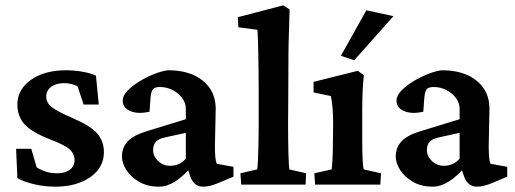

<svg xmlns="http://www.w3.org/2000/svg" viewBox="-20 -700 1954 728"><path d="M189.5 7.8Q150.4 7.8 111.3 -1Q72.3 -9.8 45.9 -24.4L41 -135.7H98.6L119.1 -65.4Q154.3 -43 196.3 -43Q227.5 -43 245.1 -56.6Q262.7 -70.3 262.7 -92.8Q262.7 -116.2 245.1 -132.8Q227.5 -149.4 173.8 -169.9Q102.5 -197.3 74.2 -227.5Q45.9 -257.8 45.9 -303.7Q45.9 -341.8 69.3 -371.1Q92.8 -400.4 134.3 -417Q175.8 -433.6 230.5 -433.6Q260.7 -433.6 292 -428.2Q323.2 -422.9 343.8 -413.1L354.5 -303.7H296.9L274.4 -372.1Q264.6 -377.9 251 -381.3Q237.3 -384.8 223.6 -384.8Q192.4 -384.8 173.8 -370.6Q155.3 -356.4 155.3 -334Q155.3 -309.6 177.2 -293Q199.2 -276.4 255.9 -252Q320.3 -224.6 347.2 -195.3Q374 -166 374 -123Q374 -64.5 322.3 -28.3Q270.5 7.8 189.5 7.8Z M583 7.8Q539.1 7.8 507.3 -10.7Q475.6 -29.3 459 -55.7Q442.4 -82 442.4 -106.4Q442.4 -140.6 463.9 -163.6Q485.4 -186.5 532.2 -201.2L684.6 -248V-288.1Q684.6 -309.6 670.9 -328.1Q657.2 -346.7 634.8 -358.4Q612.3 -370.1 585.9 -370.1Q567.4 -370.1 560.1 -361.8Q552.7 -353.5 550.8 -329.1L546.9 -276.4Q502.9 -266.6 474.1 -278.8Q445.3 -291 445.3 -319.3Q445.3 -336.9 462.9 -355.5Q480.5 -374 507.3 -390.6Q534.2 -407.2 563.5 -418.9Q592.8 -430.7 617.2 -433.6Q700.2 -433.6 748.5 -394.5Q796.9 -355.5 797.9 -290L794.9 -146.5Q794.9 -121.1 796.4 -105Q797.9 -88.9 801.8 -79.1L865.2 -67.4V-30.3L807.6 -5.9Q791 1 776.9 4.4Q762.7 7.8 751 7.8Q715.8 7.8 702.1 -29.3L687.5 -72.3L706.1 -68.4Q675.8 -32.2 644.5 -12.2Q613.3 7.8 583 7.8ZM625 -71.3Q641.6 -71.3 656.7 -77.6Q671.9 -84 684.6 -98.6V-196.3L604.5 -178.7Q581.1 -173.8 570.8 -162.1Q560.5 -150.4 560.5 -130.9Q560.5 -107.4 579.6 -89.4Q598.6 -71.3 625 -71.3Z M894.5 0 891.6 -43 955.1 -57.6Q957 -66.4 958 -91.8Q959 -117.2 960 -153.8Q960.9 -190.4 960.9 -230.5V-353.5Q960.9 -387.7 960.4 -423.3Q960 -459 959.5 -491.2Q959 -523.4 958 -548.3Q957 -573.2 956.1 -586.9L883.8 -596.7L881.8 -634.8L1053.7 -679.7L1078.1 -664.1Q1077.1 -623 1075.7 -583.5Q1074.2 -543.9 1073.7 -495.1Q1073.2 -446.3 1073.2 -376L1072.3 -227.5Q1072.3 -163.1 1073.7 -114.7Q1075.2 -66.4 1077.1 -57.6L1140.6 -43L1138.7 0Z M1174.8 0 1171.9 -43 1237.3 -57.6Q1238.3 -61.5 1239.3 -74.2Q1240.2 -86.9 1241.2 -107.9Q1242.2 -128.9 1242.2 -157.2L1243.2 -231.4Q1243.2 -261.7 1241.2 -287.6Q1239.3 -313.5 1234.4 -335.9L1168.9 -349.6V-389.6L1336.9 -431.6L1359.4 -415Q1356.4 -384.8 1355 -354Q1353.5 -323.2 1353.5 -283.2V-160.2Q1353.5 -124 1355 -94.7Q1356.4 -65.4 1359.4 -57.6L1424.8 -43L1421.9 0ZM1323.2 -471.7 1272.5 -488.3 1369.1 -661.1 1471.7 -638.7Z M1621.1 7.8Q1577.1 7.8 1545.4 -10.7Q1513.7 -29.3 1497.1 -55.7Q1480.5 -82 1480.5 -106.4Q1480.5 -140.6 1502 -163.6Q1523.4 -186.5 1570.3 -201.2L1722.7 -248V-288.1Q1722.7 -309.6 1709 -328.1Q1695.3 -346.7 1672.9 -358.4Q1650.4 -370.1 1624 -370.1Q1605.5 -370.1 1598.1 -361.8Q1590.8 -353.5 1588.9 -329.1L1585 -276.4Q1541 -266.6 1512.2 -278.8Q1483.4 -291 1483.4 -319.3Q1483.4 -336.9 1501 -355.5Q1518.6 -374 1545.4 -390.6Q1572.3 -407.2 1601.6 -418.9Q1630.9 -430.7 1655.3 -433.6Q1738.3 -433.6 1786.6 -394.5Q1835 -355.5 1835.9 -290L1833 -146.5Q1833 -121.1 1834.5 -105Q1835.9 -88.9 1839.8 -79.1L1903.3 -67.4V-30.3L1845.7 -5.9Q1829.1 1 1814.9 4.4Q1800.8 7.8 1789.1 7.8Q1753.9 7.8 1740.2 -29.3L1725.6 -72.3L1744.1 -68.4Q1713.9 -32.2 1682.6 -12.2Q1651.4 7.8 1621.1 7.8ZM1663.1 -71.3Q1679.7 -71.3 1694.8 -77.6Q1710 -84 1722.7 -98.6V-196.3L1642.6 -178.7Q1619.1 -173.8 1608.9 -162.1Q1598.6 -150.4 1598.6 -130.9Q1598.6 -107.4 1617.7 -89.4Q1636.7 -71.3 1663.1 -71.3Z"/></svg>

Font: Crimson Pro ExtraLight SemiBold
Style: Regular
Weight: 600
Version: Version 1.002